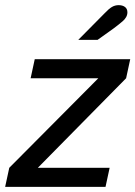

<svg xmlns="http://www.w3.org/2000/svg" viewBox="-33 -726 526 746"><path d="M-13 0 3 -74 349 -422H86L102 -496H473L457 -422L114 -74H393L377 0ZM271 -571 374 -675Q390 -692 402 -699Q414 -706 428 -706Q443 -706 452.5 -699Q462 -692 462 -678Q462 -659 443 -643Q424 -627 409 -616L346 -571Z"/></svg>

Font: Atkinson Hyperlegible Next
Style: Italic
Weight: 400
Italic angle: -12°
Designer: Elliott Scott, Megan Eiswerth, Linus Boman, Theodore Petrosky, Letters from Sweden
Foundry: Applied Design Works, Letters from Sweden
Version: Version 2.001